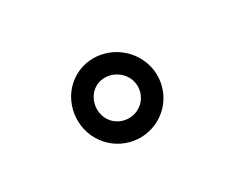

<svg xmlns="http://www.w3.org/2000/svg" viewBox="-58 -910 675 569"><g transform="rotate(30 280.0 -625.5)"><path d="M220 -626C220 -664 254 -695 292 -695C330 -695 361 -664 361 -626C361 -588 330 -556 292 -556C254 -556 220 -588 220 -626ZM153 -626C153 -551 217 -490 292 -490C367 -490 428 -551 428 -626C428 -701 367 -761 292 -761C217 -761 153 -701 153 -626Z"/></g></svg>

Font: Charger Monospace
Style: Regular
Weight: 400
Designer: Jasper
Foundry: Cannot Into Space Fonts
Version: Version 0.980